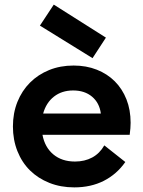

<svg xmlns="http://www.w3.org/2000/svg" viewBox="-20 -798 618 832"><path d="M302 14Q243 14 194 -5.5Q145 -25 110 -59.5Q75 -94 55.5 -143Q36 -192 36 -250Q36 -308 55.5 -356.5Q75 -405 110 -440Q145 -475 193 -494.5Q241 -514 299 -514Q354 -514 399.5 -496Q445 -478 477.5 -445.5Q510 -413 528 -367.5Q546 -322 546 -266Q546 -255 545 -242Q544 -229 542 -214H164Q174 -160 211 -129Q248 -98 305 -98Q347 -98 379.5 -115.5Q412 -133 432 -168L523 -96Q486 -43 430 -14.5Q374 14 302 14ZM297 -406Q248 -406 214 -379.5Q180 -353 167 -306H417Q411 -352 379 -379Q347 -406 297 -406ZM153 -687 213 -778 439 -635 381 -546Z"/></svg>

Font: NT Somic Bold
Style: Regular
Weight: 700
Designer: Ravid Balaliev — lead type designer, mastering
Michael Voronin — secret advisor, marketing
Ivan Kovalenko — best boy
Foundry: NT Type
Version: Version 0.7